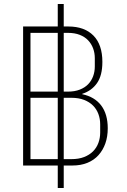

<svg xmlns="http://www.w3.org/2000/svg" viewBox="-20 -831 640 964"><path d="M300 113H270V0H96V-698H270V-811H300V-698H323Q404 -698 449 -652.5Q494 -607 494 -520Q494 -452 467 -413.5Q440 -375 393 -360V-358Q455 -345 488 -301.5Q521 -258 521 -187Q521 -145 509 -111Q497 -77 474.5 -52Q452 -27 419 -13.5Q386 0 344 0H300ZM270 -371V-666H133V-371ZM300 -371H321Q355 -371 380.5 -381Q406 -391 422.5 -408Q439 -425 447.5 -448Q456 -471 456 -497V-539Q456 -565 447.5 -588Q439 -611 422.5 -628.5Q406 -646 380.5 -656Q355 -666 321 -666H300ZM270 -32V-340H133V-32ZM300 -32H338Q375 -32 402 -42.5Q429 -53 447 -71Q465 -89 474 -113.5Q483 -138 483 -165V-207Q483 -234 474 -258.5Q465 -283 447 -301Q429 -319 402 -329.5Q375 -340 338 -340H300Z"/></svg>

Font: IBM Plex Mono ExtraLight
Style: Regular
Weight: 200
Monospace: yes
Designer: Mike Abbink, Paul van der Laan, Pieter van Rosmalen
Foundry: Bold Monday
Version: Version 2.3